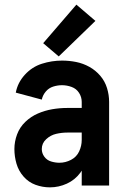

<svg xmlns="http://www.w3.org/2000/svg" viewBox="-20 -799 540 827"><path d="M195 8Q163 8 133 -3Q103 -14 81.5 -38.5Q60 -63 51 -94Q42 -125 42 -157Q42 -189 53.5 -220Q65 -251 89 -274Q113 -297 143 -310Q173 -323 205 -328.5Q237 -334 270 -334H332V-360Q332 -381 320.5 -399Q309 -417 288.5 -424.5Q268 -432 247 -432Q228 -432 209 -426Q190 -420 177 -404.5Q164 -389 160 -370L48 -400Q56 -443 87 -477Q118 -511 160.5 -524.5Q203 -538 247 -538Q278 -538 308 -532Q338 -526 365 -511Q392 -496 412 -472.5Q432 -449 441 -419.5Q450 -390 450 -360V0H332V-64L326 -55Q303 -24 268 -8Q233 8 195 8ZM236 -98Q262 -98 286 -110.5Q310 -123 321 -147Q332 -171 332 -196V-228H270Q246 -228 222 -222.5Q198 -217 179 -199.5Q160 -182 160 -157Q160 -139 171 -124Q182 -109 200 -103.5Q218 -98 236 -98ZM233 -556 166 -613 309 -779 391 -709Z"/></svg>

Font: Iosevka SS01
Style: Bold
Weight: 700
Monospace: yes
Designer: Belleve Invis
Foundry: Belleve Invis
Version: 2.3.3; ttfautohint (v1.8.3)